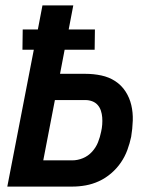

<svg xmlns="http://www.w3.org/2000/svg" viewBox="-20 -690 590 710"><path d="M7 0 105 -506H63L64 -581H120L137 -670H251L234 -581H331L330 -506H219L202 -417H296Q326 -417 354.5 -411Q383 -405 406 -390Q429 -375 444 -352Q459 -329 465.5 -301.5Q472 -274 471 -244Q470 -214 465 -184Q460 -160 451 -135.5Q442 -111 427 -89Q412 -67 391 -49Q370 -31 346 -20Q322 -9 297 -4.5Q272 0 247 0ZM247 -97Q267 -97 286.5 -105Q306 -113 320.5 -129Q335 -145 342.5 -164Q350 -183 354 -203Q357 -216 358 -229.5Q359 -243 358 -256Q357 -269 353 -281Q349 -293 341 -302Q333 -311 321 -315.5Q309 -320 296 -320H183L140 -97Z"/></svg>

Font: Lode
Style: Bold Italic
Weight: 700
Italic angle: -11°
Monospace: yes
Designer: Belleve Invis
Foundry: Belleve Invis
Version: Version 29.2.0; ttfautohint (v1.8.3)